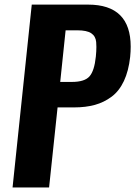

<svg xmlns="http://www.w3.org/2000/svg" viewBox="-20 -830 599 850"><path d="M35.6 0 120.6 -809.6H370.1Q558.6 -809.6 558.6 -623.5Q558.6 -602.1 556.2 -577.6Q549.3 -515.6 528.6 -471.4Q507.8 -427.2 474.4 -402.1Q440.9 -377 400.1 -365.7Q359.4 -354.5 308.1 -354.5H234.9L197.3 0ZM246.6 -467.3H298.3Q354.5 -467.3 376.2 -491.9Q397.9 -516.6 404.3 -579.6Q406.7 -603.5 406.7 -622.1Q406.7 -633.8 405.8 -644Q403.3 -669.9 383.8 -682.9Q364.3 -695.8 322.3 -695.8H270.5Z"/></svg>

Font: Oswald
Style: Demi-Bold
Weight: 600
Designer: Vernon Adams
Foundry: Vernon Adams
Version: 3.0; ttfautohint (v0.94.23-7a4d-dirty) -l 8 -r 50 -G 200 -x 